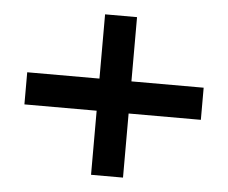

<svg xmlns="http://www.w3.org/2000/svg" viewBox="-42 -648 709 596"><g transform="rotate(5 312.0 -350.0)"><path d="M586.9 -299.8H361.8V-100.1H262.2V-299.8H37.1V-399.9H262.2V-600.1H361.8V-399.9H586.9Z"/></g></svg>

Font: Bruno Ace
Style: Regular
Weight: 400
Designer: Astigmatic (AOETI)
Foundry: Astigmatic (AOETI)
Version: Version 1.000